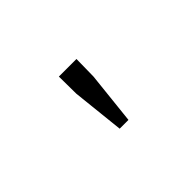

<svg xmlns="http://www.w3.org/2000/svg" viewBox="-40 -887 681 681"><g transform="rotate(-45 300.0 -546.5)"><path d="M277.8 -404.8 256.8 -601.1 255.9 -688H344.2L342.8 -601.1L321.8 -404.8Z"/></g></svg>

Font: Office Code Pro Light
Style: Regular
Weight: 300
Designer: Nathan Rutzky & Paul D. Hunt
Foundry: Adobe Systems Incorporated
Version: Version 1.004;PS 001.004;hotconv 1.0.70;makeotf.lib2.5.58329